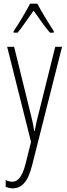

<svg xmlns="http://www.w3.org/2000/svg" viewBox="-20 -784 367 1046"><path d="M183 -764H144C121 -720 78 -648 54 -614V-606H76C102 -637 137 -690 163 -726C191 -687 224 -638 252 -606H273V-614C257 -638 208 -717 183 -764ZM19 -529 149 -11 119 110C99 186 74 206 47 206C35 206 21 202 11 197V234C24 239 35 242 49 242C97 242 132 209 155 116L318 -529H281L189 -160C182 -134 176 -109 169 -70H166C163 -89 163 -100 148 -159L57 -529Z"/></svg>

Font: Noto Sans Lao UI ExtCond ExtLt
Style: Regular
Weight: 200
Width: 2
Designer: Monotype Design Team
Foundry: Monotype Imaging Inc.
Version: Version 2.000